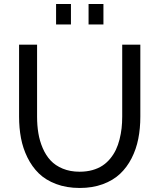

<svg xmlns="http://www.w3.org/2000/svg" viewBox="-20 -933 795 958"><path d="M259.8 -811V-913.1H334V-811ZM421.9 -811V-913.1H496.1V-811ZM377.9 4.9Q312 4.9 259.8 -14.9Q207.5 -34.7 173.6 -67.9Q139.6 -101.1 116.9 -147.2Q94.2 -193.4 84.7 -243.9Q75.2 -294.4 75.2 -351.1V-710H165V-351.1Q165 -307.1 171.4 -268.6Q177.7 -230 193.1 -194.1Q208.5 -158.2 232.2 -132.6Q255.9 -106.9 293 -91.6Q330.1 -76.2 377 -76.2Q411.6 -76.2 440.7 -84.2Q469.7 -92.3 491.5 -106.7Q513.2 -121.1 530 -141.6Q546.9 -162.1 558.1 -185.5Q569.3 -209 576.4 -237.1Q583.5 -265.1 586.7 -293Q589.8 -320.8 589.8 -351.1V-710H680.2V-351.1Q680.2 -292 669.9 -240.2Q659.7 -188.5 636.5 -143.1Q613.3 -97.7 578.6 -65.2Q543.9 -32.7 492.7 -13.9Q441.4 4.9 377.9 4.9Z"/></svg>

Font: Rawline Medium
Style: Regular
Weight: 500
Designer: Matt McInerney, Pablo Impallari, Rodrigo Fuenzalida
Foundry: Matt McInerney, Pablo Impallari, Rodrigo Fuenzalida
Version: Version 4.020;PS 004.020;hotconv 1.0.88;makeotf.lib2.5.64775